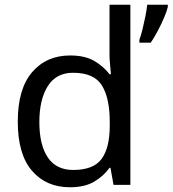

<svg xmlns="http://www.w3.org/2000/svg" viewBox="-20 -780 728 810"><path d="M275 10Q175 10 115 -59.5Q55 -129 55 -267Q55 -405 115.5 -475.5Q176 -546 276 -546Q338 -546 377.5 -523Q417 -500 442 -467H448Q447 -480 444.5 -505.5Q442 -531 442 -546V-760H530V0H459L446 -72H442Q418 -38 378 -14Q338 10 275 10ZM289 -63Q374 -63 408.5 -109.5Q443 -156 443 -250V-266Q443 -366 410 -419.5Q377 -473 288 -473Q217 -473 181.5 -416.5Q146 -360 146 -265Q146 -169 181.5 -116Q217 -63 289 -63ZM688 -751Q684 -733 672.5 -706Q661 -679 646 -650.5Q631 -622 616 -600H568V-612Q575 -631 581.5 -657.5Q588 -684 593.5 -711.5Q599 -739 601 -760H688Z"/></svg>

Font: Noto Sans Bamum
Style: Regular
Weight: 400
Designer: Monotype Design Team
Foundry: Monotype Imaging Inc.
Version: Version 2.001